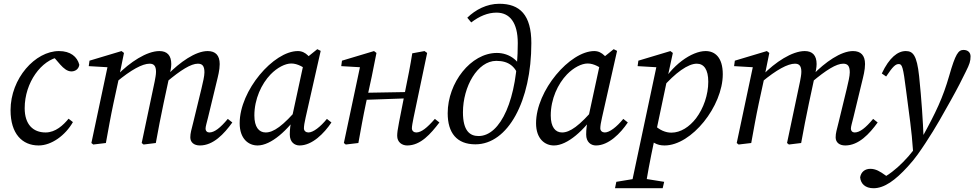

<svg xmlns="http://www.w3.org/2000/svg" viewBox="-20 -759 5171 1019"><path d="M185 13C254 13 327 -41 367 -111L344 -129C316 -95 275 -56 222 -56C156 -56 111 -98 111 -185C111 -321 200 -442 297 -457H312V-468H255L300 -416C318 -396 337 -380 359 -380C377 -380 397 -390 401 -415C390 -458 354 -488 293 -488C167 -488 36 -343 36 -174C36 -49 98 13 185 13Z M475 8 542 0C555 -71 567 -140 582 -210L613 -353V-355L638 -478L625 -488L455 -437L451 -408L571 -401L553 -415L465 0L475 8ZM742 8 807 0C820 -71 833 -140 848 -210L878 -350L880 -358C884 -379 889 -400 889 -419C889 -465 867 -488 826 -488C759 -488 669 -429 602 -360H597V-323C676 -389 736 -421 774 -421C796 -421 808 -410 808 -378C808 -362 804 -344 801 -327L732 0L742 8ZM1041 13C1112 13 1169 -48 1213 -109L1189 -128C1149 -80 1118 -56 1091 -56C1080 -56 1071 -63 1071 -77C1071 -87 1077 -107 1084 -135L1129 -321C1137 -354 1146 -387 1146 -419C1146 -465 1124 -488 1082 -488C1018 -488 934 -429 868 -361H863V-323C940 -388 994 -421 1030 -421C1053 -421 1065 -410 1065 -375C1065 -355 1057 -322 1049 -288L1006 -111C996 -70 990 -53 990 -30C990 -4 1009 13 1041 13Z M1347 13C1418 13 1507 -66 1577 -170H1580L1568 -192C1481 -89 1431 -56 1390 -56C1354 -56 1330 -85 1330 -146C1330 -234 1368 -314 1416 -364C1452 -401 1494 -422 1526 -422C1560 -422 1594 -401 1619 -380L1656 -406C1630 -452 1604 -488 1561 -488C1432 -488 1252 -279 1252 -105C1252 -22 1299 13 1347 13ZM1570 13C1637 13 1700 -51 1739 -109L1715 -128C1680 -85 1642 -56 1617 -56C1604 -56 1593 -64 1593 -78C1593 -89 1596 -110 1602 -135L1682 -489L1664 -498L1603 -449L1596 -443L1529 -133L1528 -128C1521 -95 1518 -74 1518 -45C1518 -5 1543 13 1570 13Z M1815 8 1882 0C1895 -71 1907 -140 1922 -210L1953 -353L1978 -478L1965 -488L1795 -437L1791 -408L1911 -401L1893 -415L1805 0L1815 8ZM1883 -228 2167 -238V-271L1883 -266V-228ZM2141 13C2213 13 2266 -49 2312 -109L2288 -128C2246 -80 2216 -56 2189 -56C2177 -56 2166 -64 2166 -78C2166 -89 2170 -110 2175 -135L2247 -478L2233 -488L2168 -476C2158 -412 2145 -347 2132 -284L2098 -111C2090 -70 2088 -53 2088 -38C2088 -4 2114 13 2141 13Z M2503 7C2676 7 2800 -223 2800 -530C2800 -680 2739 -739 2630 -739C2564 -739 2504 -708 2460 -665L2481 -640C2524 -673 2569 -692 2615 -692C2685 -692 2728 -640 2728 -530C2728 -231 2636 -37 2520 -37C2474 -37 2437 -64 2437 -163C2437 -299 2514 -436 2614 -436C2681 -436 2723 -405 2740 -327L2769 -355H2762C2745 -436 2684 -478 2617 -478C2479 -478 2356 -320 2356 -158C2356 -54 2404 7 2503 7Z M2920 13C2991 13 3080 -66 3150 -170H3153L3141 -192C3054 -89 3004 -56 2963 -56C2927 -56 2903 -85 2903 -146C2903 -234 2941 -314 2989 -364C3025 -401 3067 -422 3099 -422C3133 -422 3167 -401 3192 -380L3229 -406C3203 -452 3177 -488 3134 -488C3005 -488 2825 -279 2825 -105C2825 -22 2872 13 2920 13ZM3143 13C3210 13 3273 -51 3312 -109L3288 -128C3253 -85 3215 -56 3190 -56C3177 -56 3166 -64 3166 -78C3166 -89 3169 -110 3175 -135L3255 -489L3237 -498L3176 -449L3169 -443L3102 -133L3101 -128C3094 -95 3091 -74 3091 -45C3091 -5 3116 13 3143 13Z M3244 240H3497L3505 206L3386 187H3366L3251 206L3244 240ZM3327 240H3405C3415 172 3427 106 3454 -22L3458 -40L3520 -334L3521 -339L3551 -478L3538 -488L3368 -437L3364 -408L3483 -401L3466 -415L3327 240ZM3507 13C3651 13 3816 -196 3816 -365C3816 -455 3774 -488 3725 -488C3652 -488 3543 -414 3481 -296H3476L3492 -290C3565 -374 3632 -421 3678 -421C3716 -421 3739 -390 3739 -325C3739 -256 3714 -184 3674 -131C3639 -86 3593 -55 3543 -55C3514 -55 3480 -67 3447 -101L3405 -45C3438 -3 3466 13 3507 13Z M3900 8 3967 0C3980 -71 3992 -140 4007 -210L4038 -353V-355L4063 -478L4050 -488L3880 -437L3876 -408L3996 -401L3978 -415L3890 0L3900 8ZM4167 8 4232 0C4245 -71 4258 -140 4273 -210L4303 -350L4305 -358C4309 -379 4314 -400 4314 -419C4314 -465 4292 -488 4251 -488C4184 -488 4094 -429 4027 -360H4022V-323C4101 -389 4161 -421 4199 -421C4221 -421 4233 -410 4233 -378C4233 -362 4229 -344 4226 -327L4157 0L4167 8ZM4466 13C4537 13 4594 -48 4638 -109L4614 -128C4574 -80 4543 -56 4516 -56C4505 -56 4496 -63 4496 -77C4496 -87 4502 -107 4509 -135L4554 -321C4562 -354 4571 -387 4571 -419C4571 -465 4549 -488 4507 -488C4443 -488 4359 -429 4293 -361H4288V-323C4365 -388 4419 -421 4455 -421C4478 -421 4490 -410 4490 -375C4490 -355 4482 -322 4474 -288L4431 -111C4421 -70 4415 -53 4415 -30C4415 -4 4434 13 4466 13Z M4616 240C4674 240 4732 197 4797 126C4839 81 4866 39 4892 0C4947 -83 4989 -160 5026 -226C5064 -294 5085 -336 5106 -379C5126 -419 5131 -434 5131 -460C5131 -480 5117 -494 5094 -494C5066 -494 5051 -473 5018 -358C4984 -240 4948 -164 4873 -28C4844 20 4811 63 4773 101C4736 139 4695 171 4651 193V200H4709V192L4680 172C4651 151 4628 137 4599 137C4571 137 4550 153 4545 182C4548 216 4572 240 4616 240ZM4826 45 4896 -22H4882C4878 -121 4871 -230 4858 -355C4846 -467 4825 -488 4787 -488C4745 -488 4700 -454 4660 -369L4683 -353C4719 -407 4733 -419 4750 -419C4768 -419 4773 -405 4789 -278C4806 -143 4818 -74 4826 45Z"/></svg>

Font: Source Serif 4 Variable
Style: Italic
Weight: 400
Italic angle: -12°
Designer: Frank Grießhammer
Foundry: Adobe Systems Incorporated
Version: Version 4.004;hotconv 1.0.116;makeotfexe 2.5.65601